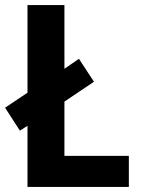

<svg xmlns="http://www.w3.org/2000/svg" viewBox="-25 -734 554 754"><path d="M83 0V-240L53 -221L-5 -311L83 -370V-714H228V-464L285 -503L344 -413L228 -335V-122H481V0Z"/></svg>

Font: Noto Sans Sinhala SemiCondensed
Style: Bold
Weight: 700
Width: 4
Designer: Jelle Bosma - Monotype Design Team
Foundry: Monotype Imaging Inc.
Version: Version 2.006; ttfautohint (v1.8.4.7-5d5b)